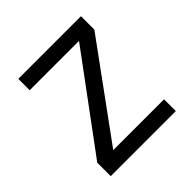

<svg xmlns="http://www.w3.org/2000/svg" viewBox="-156 -694 817 817"><g transform="rotate(-45 252.5 -285.5)"><path d="M447.3 -570.8V-490.2L141.6 -70.8H447.3V0H55.7V-81.1L367.2 -502.4H70.3V-570.8Z"/></g></svg>

Font: Dhyana
Style: Regular
Weight: 400
Foundry: Vernon Adams
Version: Version 1.002; ttfautohint (v0.8.51-6076)